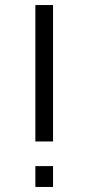

<svg xmlns="http://www.w3.org/2000/svg" viewBox="-20 -740 350 760"><path d="M190 -180V-720H120V-180ZM190 0V-82.5H120V0Z"/></svg>

Font: Vela Sans
Style: Regular
Weight: 400
Designer: Principal design: Mikhail Sharanda - project Manrope.
Design modification: Ravid Balaliev
Foundry: Mikhail Sharanda
Version: Version 1.001